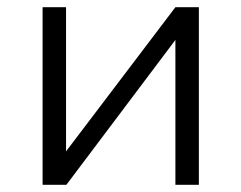

<svg xmlns="http://www.w3.org/2000/svg" viewBox="-20 -512 669 532"><path d="M98 0V-492H163V-86H158L466 -492H531V0H466V-408H471L164 0Z"/></svg>

Font: Nunito Sans 8pt Light
Style: Regular
Weight: 300
Version: Version 3.101;gftools[0.9.27]